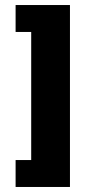

<svg xmlns="http://www.w3.org/2000/svg" viewBox="-20 -603 386 763"><path d="M42 140V33H104V-476H42V-583H258V140Z"/></svg>

Font: Rokkitt SemiBold ExtraBold
Style: Regular
Weight: 800
Version: Version 3.103